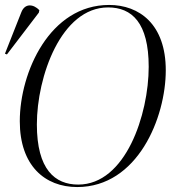

<svg xmlns="http://www.w3.org/2000/svg" viewBox="-24 -745 708 776"><path d="M288 11C532 11 646 -269 646 -461C646 -647 539 -725 417 -725C177 -725 56 -453 56 -255C56 -76 157 11 288 11ZM4 -525 133 -694 135 -704C112 -728 77 -734 62 -695L-4 -528ZM292 1C198 1 125 -60 125 -242C125 -435 223 -715 413 -715C509 -715 577 -653 577 -475C577 -283 484 1 292 1Z"/></svg>

Font: Noto Serif Display SemiCondensed Light
Style: Italic
Weight: 300
Width: 4
Italic angle: -12°
Designer: Monotype Design Team
Foundry: Monotype Imaging Inc.
Version: Version 2.009